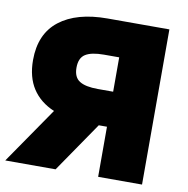

<svg xmlns="http://www.w3.org/2000/svg" viewBox="-84 -777 836 853"><g transform="rotate(10 334.0 -350.0)"><path d="M414 -226H377L222 0H-5L170 -254Q106 -281 72.5 -332.5Q39 -384 39 -461Q39 -579 116.5 -639.5Q194 -700 333 -700H612V0H414ZM414 -384V-539H345Q289 -539 262 -522Q235 -505 235 -461Q235 -418 262 -401Q289 -384 345 -384Z"/></g></svg>

Font: Chess Sans ExtraBold
Style: Regular
Weight: 800
Designer: Wolf Bōese
Foundry: Wolf Bōese
Version: Version 7.223